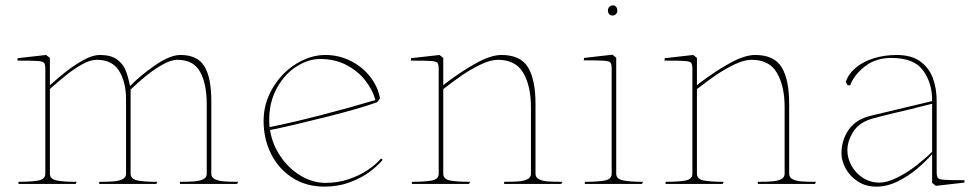

<svg xmlns="http://www.w3.org/2000/svg" viewBox="-20 -686 3652 716"><path d="M352 -481Q326 -481 293 -463Q260 -445 229.5 -421.5Q199 -398 166 -368Q166 -397 166 -410.5Q166 -424 166 -452V-470L152 -481L46 -469L45 -460Q103 -460 121.5 -458.5Q140 -457 144.5 -451.5Q149 -446 149 -428V-38Q149 -18 124 -13Q99 -8 49 -8V0H262L266 -8H259Q213 -8 189.5 -13.5Q166 -19 166 -38V-354Q171 -359 176 -363Q208 -391 233.5 -411Q259 -431 288 -447Q317 -463 341 -463Q399 -463 424.5 -421Q450 -379 450 -316V-38V-36Q449 -23 435.5 -17Q422 -11 402.5 -9.5Q383 -8 350 -8V0H563L567 -8Q564 -8 560 -8Q515 -8 491 -13.5Q467 -19 467 -38V-352Q492 -376 521.5 -400.5Q551 -425 584 -444Q617 -463 642 -463Q701 -463 726 -418.5Q751 -374 751 -296V-38V-36Q750 -23 736.5 -17Q723 -11 703.5 -9.5Q684 -8 651 -8V0H864L868 -8H859Q830 -8 811 -10Q792 -12 780 -18.5Q768 -25 768 -38V-309Q768 -397 742 -439Q716 -481 653 -481Q615 -481 560.5 -444Q506 -407 465 -365Q457 -404 447 -427Q437 -450 414.5 -465.5Q392 -481 352 -481Z M963 -235Q963 -301 997 -358Q1031 -415 1084.5 -448Q1138 -481 1193 -481Q1243 -481 1286.5 -459.5Q1330 -438 1359.5 -401Q1389 -364 1397 -319L1387 -305Q1324 -282 1195 -249.5Q1066 -217 987 -201Q995 -149 1025.5 -103.5Q1056 -58 1101 -31Q1146 -4 1194 -4Q1239 -4 1279.5 -17.5Q1320 -31 1350.5 -51.5Q1381 -72 1401 -95L1407 -90Q1391 -70 1361 -47Q1331 -24 1286.5 -7Q1242 10 1190 10Q1122 10 1070.5 -23Q1019 -56 991 -112Q963 -168 963 -235ZM1380 -313Q1370 -350 1343 -385Q1316 -420 1273 -443Q1230 -466 1174 -466Q1127 -466 1080.5 -434.5Q1034 -403 1006.5 -345.5Q979 -288 985 -212Q1062 -227 1174.5 -256Q1287 -285 1380 -313Z M1616 -428V-38Q1616 -18 1591 -13Q1566 -8 1516 -8V0H1729L1733 -8Q1683 -8 1658 -13Q1633 -18 1633 -38V-354Q1635 -355 1636 -356Q1672 -384 1704 -406Q1736 -428 1772.5 -445.5Q1809 -463 1837 -463Q1903 -463 1931.5 -414Q1960 -365 1960 -286V-38V-36Q1959 -23 1945.5 -17Q1932 -11 1912.5 -9.5Q1893 -8 1860 -8V0H2073L2077 -8H2073Q2042 -8 2022.5 -9.5Q2003 -11 1990 -17.5Q1977 -24 1977 -38V-298Q1977 -389 1949 -435Q1921 -481 1850 -481Q1810 -481 1753 -449Q1696 -417 1640 -374L1633 -368Q1633 -396 1633 -410Q1633 -424 1633 -451V-470L1619 -481L1513 -469L1512 -460Q1570 -460 1588.5 -458.5Q1607 -457 1611.5 -451.5Q1616 -446 1616 -428Z M2261 -38V-429Q2261 -447 2256.5 -452.5Q2252 -458 2233.5 -459.5Q2215 -461 2157 -461L2158 -470L2264 -482L2278 -471V-38Q2278 -19 2302.5 -13.5Q2327 -8 2375 -8H2378L2374 0H2161V-8Q2211 -8 2236 -13Q2261 -18 2261 -38ZM2282 -647Q2282 -655 2277.5 -660.5Q2273 -666 2265 -666Q2258 -666 2252.5 -660.5Q2247 -655 2247 -647Q2247 -639 2251.5 -633.5Q2256 -628 2264 -628Q2271 -628 2276.5 -633Q2282 -638 2282 -647Z M2562 -428V-38Q2562 -18 2537 -13Q2512 -8 2462 -8V0H2675L2679 -8Q2629 -8 2604 -13Q2579 -18 2579 -38V-354Q2581 -355 2582 -356Q2618 -384 2650 -406Q2682 -428 2718.5 -445.5Q2755 -463 2783 -463Q2849 -463 2877.5 -414Q2906 -365 2906 -286V-38V-36Q2905 -23 2891.5 -17Q2878 -11 2858.5 -9.5Q2839 -8 2806 -8V0H3019L3023 -8H3019Q2988 -8 2968.5 -9.5Q2949 -11 2936 -17.5Q2923 -24 2923 -38V-298Q2923 -389 2895 -435Q2867 -481 2796 -481Q2756 -481 2699 -449Q2642 -417 2586 -374L2579 -368Q2579 -396 2579 -410Q2579 -424 2579 -451V-470L2565 -481L2459 -469L2458 -460Q2516 -460 2534.5 -458.5Q2553 -457 2557.5 -451.5Q2562 -446 2562 -428Z M3118 -114Q3118 -164 3145.5 -203Q3173 -242 3230 -255L3456 -309Q3457 -375 3423 -422.5Q3389 -470 3304 -470Q3246 -470 3205.5 -438.5Q3165 -407 3150 -367L3140 -369L3134 -381Q3145 -412 3172.5 -434.5Q3200 -457 3239.5 -469Q3279 -481 3324 -481Q3378 -481 3411 -457.5Q3444 -434 3458.5 -395.5Q3473 -357 3473 -308V-46Q3473 -28 3477.5 -22.5Q3482 -17 3500.5 -15.5Q3519 -14 3577 -14L3576 -5L3470 7L3456 -4Q3456 -6 3456 -6.5Q3456 -7 3456 -9Q3456 -44 3456 -60.5Q3456 -77 3456 -111Q3433 -85 3401.5 -58Q3370 -31 3329.5 -10.5Q3289 10 3248 10Q3209 10 3179.5 -9Q3150 -28 3134 -57Q3118 -86 3118 -114ZM3456 -120V-299Q3429 -292 3415.5 -289Q3402 -286 3376 -279Q3289 -259 3238 -245Q3185 -231 3162.5 -195.5Q3140 -160 3140 -126Q3140 -96 3155.5 -68Q3171 -40 3198.5 -22.5Q3226 -5 3260 -5Q3288 -5 3325.5 -23.5Q3363 -42 3397.5 -69Q3432 -96 3456 -120Z"/></svg>

Font: TMT Limkin
Style: Regular
Weight: 400
Designer: Gabriel Drozdov
Version: Version 1.000;Glyphs 3.1.2 (3151)